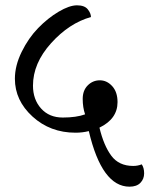

<svg xmlns="http://www.w3.org/2000/svg" viewBox="-20 -669 562 722"><path d="M467 33Q363 33 314 -176Q290 -170 264 -170Q169 -170 102.5 -230.5Q36 -291 36 -373Q36 -422 61.5 -474Q87 -526 123.5 -563.5Q160 -601 200.5 -625Q241 -649 269.5 -649Q298 -649 310 -634Q322 -619 322 -605Q240 -582 172 -506.5Q104 -431 104 -347Q104 -295 134.5 -261Q165 -227 216 -227Q267 -227 300 -239Q291 -265 291 -297Q291 -329 310 -348Q329 -367 355.5 -367Q382 -367 402 -345Q422 -323 422 -285Q422 -222 354 -189Q370 -122 398.5 -83.5Q427 -45 481 -45Q498 -45 513 -51Q522 -38 522 -17Q522 4 508 18.5Q494 33 467 33Z"/></svg>

Font: Laila
Style: Regular
Weight: 400
Version: Version 1.301;PS 1.0;hotconv 1.0.78;makeotf.lib2.5.61930; tt